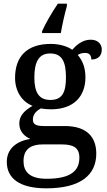

<svg xmlns="http://www.w3.org/2000/svg" viewBox="-20 -786 584 1045"><path d="M209 -616V-606H311C319 -653 332 -710 344 -753V-766H295C266 -724 227 -658 209 -616ZM232 239C418 239 504 167 504 50C504 -38 455 -100 332 -100H218C170 -100 159 -113 159 -136C159 -164 179 -184 203 -196C216 -193 241 -191 257 -191C384 -191 445 -264 445 -365C445 -422 427 -459 403 -487C415 -494 427 -498 444 -498C469 -498 477 -481 477 -462C518 -462 534 -487 534 -516C534 -545 514 -570 473 -570C428 -570 394 -539 373 -515C351 -532 306 -547 257 -547C125 -547 62 -477 62 -362C62 -291 98 -233 157 -210C109 -182 85 -154 85 -113C85 -69 115 -43 145 -30C75 -19 17 20 17 95C17 186 88 239 232 239ZM254 -242C192 -242 167 -283 167 -364C167 -449 191 -495 253 -495C317 -495 339 -451 339 -365C339 -282 318 -242 254 -242ZM234 187C139 187 108 147 108 91C108 16 161 0 213 0H316C378 0 412 17 412 72C412 140 370 187 234 187Z"/></svg>

Font: Noto Serif Ethiopic Medium
Style: Regular
Weight: 500
Designer: Monotype Design Team
Foundry: Monotype Imaging Inc.
Version: Version 2.102